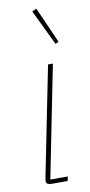

<svg xmlns="http://www.w3.org/2000/svg" viewBox="-87 -786 387 822"><g transform="rotate(-10 107.0 -375.0)"><path d="M68 0Q58 0 51.5 -3.5Q45 -7 45 -15Q45 -21 47 -31L142 -506H163L66 -19H142L138 0ZM115 -741 134 -750 203 -594 189 -587Z"/></g></svg>

Font: IBM Plex Sans Cond Thin
Style: Italic
Weight: 100
Width: 3
Italic angle: -11°
Designer: Mike Abbink, Paul van der Laan, Pieter van Rosmalen
Foundry: Bold Monday
Version: Version 1.3